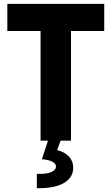

<svg xmlns="http://www.w3.org/2000/svg" viewBox="-20 -740 587 1010"><path d="M193.4 -577.1H18.6V-719.7H528.3V-577.1H353.5V0H193.4ZM274.4 134.8Q274.4 120.6 254.9 110.4Q235.4 100.1 200.2 97.7L232.4 0H298.8L280.8 49.3Q320.3 59.6 342.8 83.5Q365.2 107.4 365.2 142.6Q365.2 192.9 317.6 221.9Q270 251 173.8 250V174.8Q225.1 176.3 249.8 165.3Q274.4 154.3 274.4 134.8Z"/></svg>

Font: Reddit Sans Chocolate ExtraBold
Style: Regular
Weight: 800
Designer: Stephen Hutchings
Foundry: Reddit
Version: Version 1.011